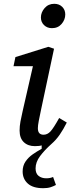

<svg xmlns="http://www.w3.org/2000/svg" viewBox="-20 -764 375 1009"><path d="M207 225Q153 225 126 200.5Q99 176 99 137Q99 107 114 85Q129 63 152 47Q175 31 199 18V0Q187 4 163 4Q127 4 105 -17Q83 -38 83 -78Q83 -101 87.5 -125.5Q92 -150 99 -180L153 -416H51L61 -464L234 -518L264 -508L195 -184Q188 -151 183.5 -127.5Q179 -104 179 -90Q179 -56 209 -56Q229 -56 245 -73Q261 -90 291 -144L331 -120Q313 -84 294 -56.5Q275 -29 251 -8Q214 25 190.5 56.5Q167 88 167 121Q167 148 183 160.5Q199 173 223 173Q244 173 259 166L274 208Q261 215 245.5 220Q230 225 207 225ZM253 -616Q228 -616 211.5 -632Q195 -648 195 -672Q195 -699 214.5 -721.5Q234 -744 265 -744Q291 -744 307 -728Q323 -712 323 -688Q323 -661 304 -638.5Q285 -616 253 -616Z"/></svg>

Font: Source Serif 4 Caption
Style: Italic
Weight: 400
Italic angle: -12°
Designer: Frank Grießhammer
Foundry: Adobe Systems Incorporated
Version: Version 4.004;hotconv 1.0.117;makeotfexe 2.5.65602